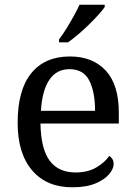

<svg xmlns="http://www.w3.org/2000/svg" viewBox="-20 -786 575 816"><path d="M287 10Q178 10 116.5 -62Q55 -134 55 -264Q55 -404 113 -475Q171 -546 277 -546Q374 -546 429.5 -486Q485 -426 485 -307V-261H152Q154 -152 191.5 -102.5Q229 -53 301 -53Q353 -53 389.5 -74.5Q426 -96 444 -123Q451 -120 457 -111Q463 -102 463 -89Q463 -69 444 -46Q425 -23 386 -6.5Q347 10 287 10ZM384 -315Q384 -395 359.5 -443.5Q335 -492 275 -492Q220 -492 189.5 -446.5Q159 -401 154 -315ZM231 -619Q246 -638 262 -664Q278 -690 293 -717Q308 -744 318 -766H425V-756Q416 -743 398 -723Q380 -703 357.5 -681Q335 -659 312 -639.5Q289 -620 269 -606H231Z"/></svg>

Font: Noto Naskh Arabic UI
Style: Regular
Weight: 400
Designer: Monotype Design Team, David Williams, Mohamad Dakak and Nizar Qandah
Foundry: Monotype Imaging Inc.
Version: Version 2.014